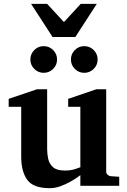

<svg xmlns="http://www.w3.org/2000/svg" viewBox="-20 -962 660 994"><path d="M597.2 0H396V-55.2Q396 -55.2 381.8 -44.9Q367.7 -34.7 344.5 -21.5Q321.3 -8.3 293.2 2Q265.1 12.2 237.8 12.2Q152.3 12.2 121.1 -31Q89.8 -74.2 89.8 -150.9V-409.2H24.9V-450.2L171.9 -500H224.1V-189.9Q224.1 -165.5 229.5 -139.9Q234.9 -114.3 254.2 -96.7Q273.4 -79.1 315.9 -79.1Q347.7 -79.1 371.8 -87.6Q396 -96.2 396 -96.2V-409.2H333V-450.2L479 -500H529.8V-73.2Q529.8 -64 536.9 -57.4Q543.9 -50.8 553.2 -49.8L597.2 -46.9ZM485.4 -653.8Q485.4 -625.5 465.1 -605.2Q444.8 -585 416 -585Q387.7 -585 367.4 -605.2Q347.2 -625.5 347.2 -653.8Q347.2 -682.6 367.4 -702.9Q387.7 -723.1 416 -723.1Q444.8 -723.1 465.1 -702.9Q485.4 -682.6 485.4 -653.8ZM275.4 -653.8Q275.4 -625.5 255.1 -605.2Q234.9 -585 206.1 -585Q177.7 -585 157.5 -605.2Q137.2 -625.5 137.2 -653.8Q137.2 -682.6 157.5 -702.9Q177.7 -723.1 206.1 -723.1Q234.9 -723.1 255.1 -702.9Q275.4 -682.6 275.4 -653.8ZM481 -941.9 370.1 -770.5H252L141.1 -941.9H224.1L311 -847.7L397.9 -941.9Z"/></svg>

Font: Charis
Style: Bold
Weight: 700
Designer: Walt Agee, Miriam Martin, Annie Olsen, Victor Gaultney, Lorna Priest, Alan Ward, Bob Hallissy, Martin Hosken, Sharon Cor
Foundry: SIL Global
Version: Version 7.000